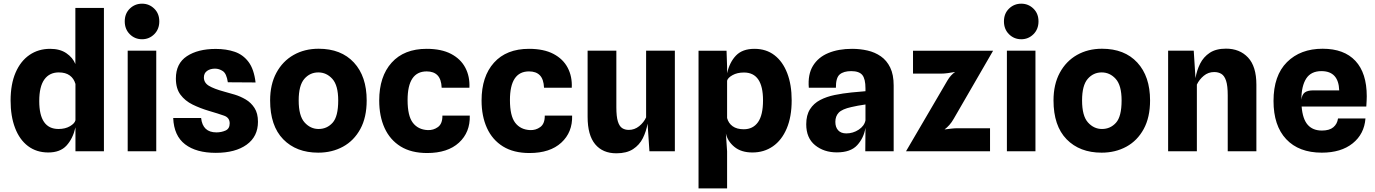

<svg xmlns="http://www.w3.org/2000/svg" viewBox="-20 -821 7463 1042"><path d="M242 6.5Q178 6.5 132 -28.2Q86 -63 61.8 -126.5Q37.5 -190 37.5 -275.5Q37.5 -364 64.5 -426.8Q91.5 -489.5 140 -522.8Q188.5 -556 252 -556Q305.5 -556 340.2 -532.2Q375 -508.5 389 -473.5V-778H544V0H389.5V-130.5L389 -128Q375 -68 340.8 -30.8Q306.5 6.5 242 6.5ZM193 -272.5Q193 -121 297.5 -121Q334.5 -121 360 -136.2Q385.5 -151.5 389 -167.5L389.5 -167V-367L389 -366.5Q381 -395 358.5 -411.5Q336 -428 299 -428Q248.5 -428 220.8 -389.8Q193 -351.5 193 -272.5Z M751 -608Q712 -608 684.5 -635.2Q657 -662.5 657 -705Q657 -747.5 684.5 -774.2Q712 -801 751 -801Q789.5 -801 817 -774.2Q844.5 -747.5 844.5 -705Q844.5 -662.5 817 -635.2Q789.5 -608 751 -608ZM673 0V-546H828V0Z M1151 8.5Q1045 8.5 984.5 -37.8Q924 -84 920 -180.5H1071.5Q1080 -102.5 1154.5 -102.5Q1181 -102.5 1203.8 -112.5Q1226.5 -122.5 1226.5 -151.5Q1226.5 -182.5 1196.2 -193.2Q1166 -204 1113 -219.5Q1066 -233.5 1025.2 -253.5Q984.5 -273.5 959.5 -307Q934.5 -340.5 934.5 -395Q934.5 -476.5 994.2 -516Q1054 -555.5 1151 -555.5Q1208 -555.5 1253.5 -540Q1299 -524.5 1328.8 -485Q1358.5 -445.5 1367 -373.5L1216.5 -374.5Q1209.5 -422 1189.2 -435.2Q1169 -448.5 1147 -448.5Q1121 -448.5 1103.8 -436.2Q1086.5 -424 1086.5 -400.5Q1086.5 -372 1113.5 -355.5Q1140.5 -339 1197.5 -323.5Q1222.5 -317 1253.8 -307.5Q1285 -298 1313.8 -281Q1342.5 -264 1361.2 -235Q1380 -206 1380 -160Q1380 -80 1318.5 -35.8Q1257 8.5 1151 8.5Z M1707 7.5Q1588 7.5 1517 -65.2Q1446 -138 1446 -276Q1446 -363 1480 -426Q1514 -489 1573.5 -522.8Q1633 -556.5 1709 -556.5Q1831.5 -556.5 1900.8 -481.5Q1970 -406.5 1970 -276Q1970 -184 1935.5 -120.8Q1901 -57.5 1841.5 -25Q1782 7.5 1707 7.5ZM1709 -121Q1754.5 -121 1785 -154.8Q1815.5 -188.5 1815.5 -276Q1815.5 -357.5 1783.8 -392.8Q1752 -428 1707.5 -428Q1662 -428 1631.5 -392.8Q1601 -357.5 1601 -276Q1601 -192 1633 -156.5Q1665 -121 1709 -121Z M2298 9.5Q2212 9.5 2154.2 -26.2Q2096.5 -62 2067.2 -126.2Q2038 -190.5 2038 -275.5Q2038 -406 2105.5 -481Q2173 -556 2295.5 -556Q2375.5 -556 2428 -528.5Q2480.5 -501 2505.5 -453.2Q2530.5 -405.5 2527.5 -345H2377Q2375 -391 2354.5 -412.2Q2334 -433.5 2295.5 -433.5Q2192 -433.5 2192 -278Q2192 -192 2220.5 -154.8Q2249 -117.5 2301 -115Q2332 -113.5 2356.8 -131.5Q2381.5 -149.5 2381 -193.5H2529.5Q2532 -103 2470.8 -46.8Q2409.5 9.5 2298 9.5Z M2853.5 9.5Q2767.5 9.5 2709.8 -26.2Q2652 -62 2622.8 -126.2Q2593.5 -190.5 2593.5 -275.5Q2593.5 -406 2661 -481Q2728.5 -556 2851 -556Q2931 -556 2983.5 -528.5Q3036 -501 3061 -453.2Q3086 -405.5 3083 -345H2932.5Q2930.5 -391 2910 -412.2Q2889.5 -433.5 2851 -433.5Q2747.5 -433.5 2747.5 -278Q2747.5 -192 2776 -154.8Q2804.5 -117.5 2856.5 -115Q2887.5 -113.5 2912.2 -131.5Q2937 -149.5 2936.5 -193.5H3085Q3087.5 -103 3026.2 -46.8Q2965 9.5 2853.5 9.5Z M3325 11Q3251 11 3210 -38.2Q3169 -87.5 3169 -187V-546H3325V-239Q3325 -188.5 3333.2 -162Q3341.5 -135.5 3356.5 -125.8Q3371.5 -116 3392.5 -116Q3423.5 -116 3448.8 -136.2Q3474 -156.5 3486.5 -184V-546H3642.5V0H3504.5L3494.5 -150Q3487 -108 3468.8 -71.2Q3450.5 -34.5 3415.8 -11.8Q3381 11 3325 11Z M3771 201.5V-545.5H3923L3926 -459V-423.5Q3939.5 -483.5 3974.5 -519.8Q4009.5 -556 4074.5 -556Q4138 -556 4183 -521.5Q4228 -487 4252.2 -424.2Q4276.5 -361.5 4276.5 -276.5Q4276.5 -187 4249.5 -123.5Q4222.5 -60 4174.5 -26.8Q4126.5 6.5 4063.5 6.5Q4002.5 6.5 3965.5 -24Q3928.5 -54.5 3919.5 -96.5L3926 0.5V201.5ZM4017.5 -427.5Q3981 -427.5 3955.5 -413.2Q3930 -399 3926 -383V-180.5Q3933.5 -152 3956.2 -135.8Q3979 -119.5 4016.5 -119.5Q4066.5 -119.5 4093.8 -158Q4121 -196.5 4121 -276.5Q4121 -427.5 4017.5 -427.5Z M4521.5 6Q4451.5 6 4403.5 -33Q4355.5 -72 4355.5 -146.5Q4355.5 -196 4375.8 -228Q4396 -260 4431 -278.2Q4466 -296.5 4510 -305.5Q4554.5 -314.5 4601.2 -319.2Q4648 -324 4677 -326V-341Q4677 -393 4659.8 -414Q4642.5 -435 4599.5 -435Q4558.5 -435 4537.2 -417Q4516 -399 4516.5 -345H4369.5Q4363.5 -417 4392 -463.8Q4420.5 -510.5 4475.5 -533.2Q4530.5 -556 4604.5 -556Q4647.5 -556 4688 -546.8Q4728.5 -537.5 4760.5 -515.2Q4792.5 -493 4811.2 -454.5Q4830 -416 4830 -357V0H4676L4677 -127.5Q4668 -72.5 4632.2 -33.2Q4596.5 6 4521.5 6ZM4573 -97Q4609.5 -97 4640.2 -117.2Q4671 -137.5 4677 -168V-254Q4657 -251 4636.5 -247.5Q4616 -244 4600.5 -240Q4550.5 -229 4532 -209.8Q4513.5 -190.5 4513.5 -159.5Q4513.5 -130.5 4528.8 -113.8Q4544 -97 4573 -97Z M4897 0 5122 -384.5Q5139.5 -414 5163.5 -430.5Q5143 -427 5123.8 -424.2Q5104.5 -421.5 5088 -421.5H4935V-545.5H5369.5L5156 -176.5Q5145 -157 5132.5 -143Q5120 -129 5106 -118.5Q5125.5 -121 5143.5 -123Q5161.5 -125 5175 -125H5353V0Z M5522.5 -608Q5483.5 -608 5456 -635.2Q5428.5 -662.5 5428.5 -705Q5428.5 -747.5 5456 -774.2Q5483.5 -801 5522.5 -801Q5561 -801 5588.5 -774.2Q5616 -747.5 5616 -705Q5616 -662.5 5588.5 -635.2Q5561 -608 5522.5 -608ZM5444.5 0V-546H5599.5V0Z M5958.5 7.5Q5839.5 7.5 5768.5 -65.2Q5697.5 -138 5697.5 -276Q5697.5 -363 5731.5 -426Q5765.5 -489 5825 -522.8Q5884.5 -556.5 5960.5 -556.5Q6083 -556.5 6152.2 -481.5Q6221.5 -406.5 6221.5 -276Q6221.5 -184 6187 -120.8Q6152.5 -57.5 6093 -25Q6033.5 7.5 5958.5 7.5ZM5960.5 -121Q6006 -121 6036.5 -154.8Q6067 -188.5 6067 -276Q6067 -357.5 6035.2 -392.8Q6003.5 -428 5959 -428Q5913.5 -428 5883 -392.8Q5852.5 -357.5 5852.5 -276Q5852.5 -192 5884.5 -156.5Q5916.5 -121 5960.5 -121Z M6319.5 0V-546H6458.5L6468 -397Q6475 -439 6493.2 -475.5Q6511.5 -512 6545.5 -534.5Q6579.5 -557 6633.5 -557Q6708 -557 6753.2 -508.8Q6798.5 -460.5 6798.5 -361.5V0H6643V-303.5Q6643 -355.5 6634 -382.8Q6625 -410 6608.5 -420Q6592 -430 6569.5 -430Q6537.5 -430 6513 -409.8Q6488.5 -389.5 6475.5 -362V0Z M7153.5 7.5Q7029 7.5 6960.2 -65.8Q6891.5 -139 6891.5 -273Q6891.5 -411 6964.5 -483.8Q7037.5 -556.5 7158 -556.5Q7274.5 -556.5 7336 -490.5Q7397.5 -424.5 7397.5 -298.5Q7397.5 -288 7396.8 -274.2Q7396 -260.5 7395 -243H7044Q7049.5 -175 7077 -143.8Q7104.5 -112.5 7154 -112.5Q7195 -112.5 7216.2 -130.5Q7237.5 -148.5 7241.5 -178H7390.5Q7384 -93.5 7321 -43Q7258 7.5 7153.5 7.5ZM7107.5 -330.5H7248Q7244.5 -435 7151.5 -435Q7095 -435 7069 -394.8Q7043 -354.5 7042.5 -280.5Q7046.5 -309 7062 -319.8Q7077.5 -330.5 7107.5 -330.5Z"/></svg>

Font: Spline Sans
Style: Bold
Weight: 700
Designer: Eben Sorkin, Mirko Velimirovic
Foundry: Sorkin Type
Version: Version 1.000; ttfautohint (v1.8.3)